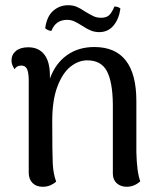

<svg xmlns="http://www.w3.org/2000/svg" viewBox="-20 -703 617 735"><path d="M517 -9Q494 12 465 12Q442 12 427 -1.5Q412 -15 412 -38V-304Q411 -390 389 -431Q367 -472 314 -472Q280 -472 249.5 -447.5Q219 -423 199.5 -371Q180 -319 180 -240Q180 -115 182 -76Q184 -37 195 -8Q187 0 173.5 6Q160 12 143 12Q119 12 104.5 -2.5Q90 -17 90 -42V-401Q89 -429 82.5 -440.5Q76 -452 62 -452Q43 -452 36 -438Q24 -455 24 -471Q24 -494 41 -508Q58 -522 88 -522Q128 -522 149.5 -494.5Q171 -467 171 -414V-402Q192 -460 236 -491.5Q280 -523 341 -523Q502 -523 502 -316V-120Q504 -43 517 -9ZM360 -580Q343 -580 328 -586Q313 -592 295 -604Q278 -615 265 -621Q252 -627 237 -627Q193 -627 177 -585H175Q170 -585 163.5 -588Q157 -591 153 -595Q159 -640 183.5 -661.5Q208 -683 241 -683Q259 -683 273.5 -677Q288 -671 307 -658Q327 -646 339 -640.5Q351 -635 367 -635Q388 -635 398.5 -645.5Q409 -656 418 -678Q433 -678 441 -670Q435 -629 414 -604.5Q393 -580 360 -580Z"/></svg>

Font: Arima Madurai Medium
Style: Regular
Weight: 500
Designer: Joana Correia and Natanael Gama
Foundry: NDISCOVER
Version: Version 1.020